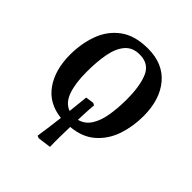

<svg xmlns="http://www.w3.org/2000/svg" viewBox="-189 -650 933 933"><g transform="rotate(45 278.0 -183.0)"><path d="M225 159 213 154Q218 119 223 84Q228 49 232 13Q141 3 93.5 -64.5Q46 -132 46 -236Q46 -312 70 -378Q94 -444 148.5 -484.5Q203 -525 293 -525Q397 -525 453.5 -457.5Q510 -390 510 -277Q510 -205 488.5 -142Q467 -79 419.5 -37Q372 5 295 12Q294 45 293.5 78Q293 111 294 150ZM297 -39Q335 -49 356.5 -82.5Q378 -116 386.5 -167Q395 -218 395 -277Q395 -368 372 -422Q349 -476 285 -476Q237 -476 210 -445Q183 -414 172.5 -359.5Q162 -305 162 -233Q162 -155 180 -105Q198 -55 238 -41Q241 -66 243.5 -91.5Q246 -117 249 -144L291 -150L303 -144Q300 -114 299 -88.5Q298 -63 297 -39Z"/></g></svg>

Font: Literata 36pt Medium
Style: Italic
Weight: 500
Italic angle: -2°
Designer: Latin by Veronika Burian and Jose Scaglione. Greek by Irene Vlachou. Cyrillic by Vera Evstafieva
Foundry: TypeTogether
Version: Version 3.002